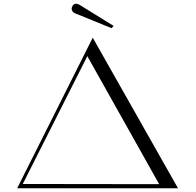

<svg xmlns="http://www.w3.org/2000/svg" viewBox="-20 -1009 1051 1029"><path d="M578 -858 589 -870 410 -981C411 -980 399 -989 387 -989C380 -989 372 -985 367 -974C365 -970 364 -966 364 -962C364 -940 394 -933 394 -933ZM72 0H934L477 -807ZM833 -22 102 -23 448 -708Z"/></svg>

Font: Cantique Normal
Style: Regular
Weight: 400
Designer: Sébastien Hayez
Foundry: Sébastien Hayez & Ariel Martín Pérez
Version: Version 1.000;hotconv 1.0.109;makeotfexe 2.5.65596